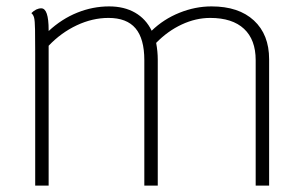

<svg xmlns="http://www.w3.org/2000/svg" viewBox="-20 -580 952 600"><path d="M821 -395V0H779V-392Q779 -456 742.5 -490Q706 -524 637 -524Q592 -524 548 -503.5Q504 -483 468 -446Q473 -419 473 -394V0H431V-392Q431 -459 403.5 -491.5Q376 -524 319 -524Q269 -524 220 -501Q171 -478 132 -437V0H90V-413Q90 -459 89.5 -487.5Q89 -516 86.5 -525Q84 -534 78 -539Q93 -554 109 -554Q132 -554 132 -486V-483Q173 -521 221.5 -540.5Q270 -560 321 -560Q368 -560 402 -540.5Q436 -521 454 -484Q491 -520 540.5 -540Q590 -560 641 -560Q726 -560 773.5 -516Q821 -472 821 -395Z"/></svg>

Font: Krub ExtraLight
Style: Regular
Weight: 275
Designer: Ekaluck Peanpanawate
Foundry: Cadson Demak Co.,Ltd.
Version: Version 1.000; ttfautohint (v1.6)